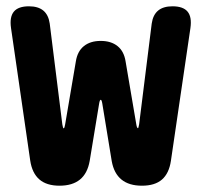

<svg xmlns="http://www.w3.org/2000/svg" viewBox="-20 -580 640 610"><path d="M169 10Q128 10 105 -10Q82 -30 76 -70L15 -491Q10 -526 24 -543Q38 -560 72 -560Q101 -560 117.5 -546.5Q134 -533 138 -505L178 -185Q180 -173 182 -172L183 -173Q185 -173 187 -185L221 -385Q226 -417 246.5 -433.5Q267 -450 300 -450Q333 -450 353.5 -433.5Q374 -417 379 -385L413 -185Q415 -173 418 -173V-172Q420 -173 422 -185L462 -505Q466 -533 482.5 -546.5Q499 -560 528 -560Q562 -560 576 -543Q590 -526 585 -491L523 -69Q517 -29 494.5 -9.5Q472 10 431 10Q390 10 366 -9.5Q342 -29 335 -68L305 -251Q303 -263 300 -263Q297 -263 295 -251L265 -69Q258 -29 234 -9.5Q210 10 169 10Z"/></svg>

Font: Maple Mono ExtraBold
Style: Regular
Weight: 800
Monospace: yes
Designer: subframe7536
Version: Version 7.000